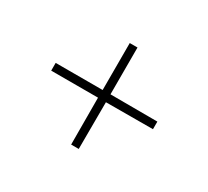

<svg xmlns="http://www.w3.org/2000/svg" viewBox="-133 -903 1187 1094"><g transform="rotate(30 461.0 -356.0)"><path d="M486 -22H436L435 -330H127V-381H436V-690H487V-382L796 -381V-331L487 -330Z"/></g></svg>

Font: Zen Kaku Gothic Antique
Style: Regular
Weight: 400
Designer: Yoshimichi Ohira
Foundry: Positype
Version: Version 1.001